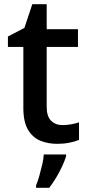

<svg xmlns="http://www.w3.org/2000/svg" viewBox="-20 -680 423 921"><path d="M280 -80Q302 -80 323 -84Q344 -88 359 -93V-9Q341 -1 313 4.5Q285 10 255 10Q210 10 173.5 -5Q137 -20 114.5 -57.5Q92 -95 92 -162V-455H18V-505L97 -546L135 -660H204V-540H354V-455H204V-166Q204 -122 225 -101Q246 -80 280 -80ZM297 70Q291 90 278.5 117Q266 144 250 171Q234 198 216 221H153V209Q161 191 168.5 164Q176 137 182.5 109.5Q189 82 190 61H297Z"/></svg>

Font: Noto Sans Oriya Medium
Style: Regular
Weight: 500
Version: Version 2.003